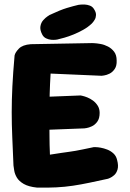

<svg xmlns="http://www.w3.org/2000/svg" viewBox="-20 -851 587 869"><path d="M147 -2Q109 -6 87.5 -18.5Q66 -31 56.5 -47Q47 -63 44.5 -78.5Q42 -94 41 -102Q38 -173 35.5 -231Q33 -289 33 -343.5Q33 -398 36 -459.5Q39 -521 46 -600Q49 -614 65.5 -631Q82 -648 119 -651L397 -656Q397 -656 407.5 -655.5Q418 -655 435 -652Q452 -649 468.5 -640.5Q485 -632 496.5 -617Q508 -602 508 -577Q509 -553 499 -538.5Q489 -524 475.5 -517.5Q462 -511 451 -509.5Q440 -508 440 -508L209 -518Q206 -467 205 -429.5Q204 -392 203.5 -361Q203 -330 203.5 -300Q204 -270 204 -234.5Q204 -199 206 -151Q237 -156 258 -159Q279 -162 293.5 -164Q308 -166 322.5 -168.5Q337 -171 356 -175Q375 -179 404 -185Q404 -185 413 -185Q422 -185 436 -182.5Q450 -180 465.5 -174Q481 -168 493.5 -156.5Q506 -145 510 -127Q517 -101 512 -84Q507 -67 496.5 -58Q486 -49 477.5 -45.5Q469 -42 469 -42Q423 -32 385 -24Q347 -16 310.5 -10.5Q274 -5 235 -3Q196 -1 147 -2ZM76 -259 66 -408 345 -419Q345 -419 354 -417Q363 -415 375.5 -410Q388 -405 400.5 -396Q413 -387 422 -373Q431 -359 431 -340Q431 -315 420.5 -300.5Q410 -286 396 -279.5Q382 -273 372 -271.5Q362 -270 362 -270ZM239 -672Q239 -672 231 -671Q223 -670 211.5 -671Q200 -672 188.5 -677.5Q177 -683 171 -695Q160 -716 163 -732.5Q166 -749 176 -760Q186 -771 195 -777Q204 -783 204 -783Q253 -806 283 -815Q313 -824 335 -829Q335 -829 343.5 -830Q352 -831 363.5 -830.5Q375 -830 387 -825.5Q399 -821 406 -809Q415 -795 414.5 -783Q414 -771 409 -762.5Q404 -754 399.5 -749Q395 -744 395 -744Q378 -728 356.5 -716Q335 -704 313 -695Q291 -686 271.5 -680.5Q252 -675 239 -672Z"/></svg>

Font: Sour Gummy Black ExtraBold
Style: Regular
Weight: 800
Version: Version 1.000